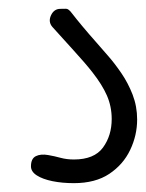

<svg xmlns="http://www.w3.org/2000/svg" viewBox="-20 -60 330 434"><path d="M147 354Q120.5 354 98.5 349.5Q76.5 345 63.2 336.5Q50 328 50 316Q50 298.5 61 293Q72 287.5 89 290.5Q103.5 293 117.2 296.8Q131 300.5 147 300.5Q193 300.5 212.8 273.5Q232.5 246.5 232.5 209Q232.5 181 221.8 156.2Q211 131.5 189 103.5Q173 83 146 53.5Q119 24 98.5 1Q88.5 -10.5 95.2 -25.2Q102 -40 116.5 -40Q123.5 -40 129.2 -40.2Q135 -40.5 143 -29.5Q151 -19 166 -1Q181 17 197.2 35.2Q213.5 53.5 224.5 66.5Q239 83 254.2 105.2Q269.5 127.5 279.8 154Q290 180.5 290 210Q290 246 274.2 279Q258.5 312 227 333Q195.5 354 147 354Z"/></svg>

Font: Edu AU VIC WA NT Hand
Style: Regular
Weight: 400
Designer: Tina and Corey Anderson, Eben Sorkin, Mirko Velimirovic
Foundry: Google for Education
Version: Version 1.001